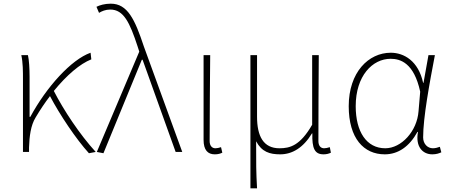

<svg xmlns="http://www.w3.org/2000/svg" viewBox="-20 -827 2446 1045"><path d="M501 0C414 -95 326 -228 273 -332C344 -419 416 -480 477 -504L473 -540C368 -503 233 -354 145 -191H141V-409C141 -453 138 -503 132 -527H96C105 -486 105 -438 105 -396V0H138V-24C140 -85 147 -144 174 -188C199 -230 225 -269 252 -304C305 -203 394 -70 464 7Z M543 7 752 -502H756L936 0H972L763 -574C714 -722 674 -807 583 -807C550 -807 523 -799 505 -790L519 -757C534 -766 554 -775 580 -775C653 -775 686 -705 729 -574L738 -546L507 0Z M1149 13C1167 13 1180 9 1190 4L1183 -26C1170 -22 1162 -20 1152 -20C1135 -20 1121 -33 1121 -59C1121 -217 1123 -368 1124 -527H1088V-66C1088 -10 1111 13 1149 13Z M1343 198H1379C1374 108 1374 66 1374 -58C1405 0 1448 13 1505 13C1570 13 1630 -22 1678 -101H1680C1678 -20 1692 13 1741 13C1758 13 1771 9 1781 4L1775 -26C1761 -22 1754 -20 1744 -20C1726 -20 1713 -33 1713 -59C1713 -217 1714 -368 1715 -527H1679V-148C1613 -34 1558 -20 1501 -20C1414 -20 1379 -85 1379 -192V-527H1343Z M2074 13C2147 13 2208 -29 2252 -109H2255C2240 -29 2280 13 2333 13C2356 13 2371 7 2382 2L2374 -28C2364 -24 2349 -20 2336 -20C2307 -20 2283 -44 2283 -79C2283 -188 2318 -375 2347 -527H2312L2285 -376H2283C2257 -496 2178 -540 2107 -540C1986 -540 1878 -434 1878 -249C1878 -74 1960 13 2074 13ZM2077 -20C1975 -20 1916 -110 1916 -249C1916 -414 2007 -507 2106 -507C2159 -507 2233 -485 2267 -328L2258 -222C2250 -112 2164 -20 2077 -20Z"/></svg>

Font: Noto Sans T Chinese Thin
Style: Regular
Weight: 100
Designer: Ryoko NISHIZUKA (kana & ideographs); Paul D. Hunt (Latin, Greek & Cyrillic); Wenlong ZHANG (bopomofo); Sandoll Communica
Foundry: Adobe Systems Incorporated
Version: Version 1.000;PS 1;hotconv 1.0.78;makeotf.lib2.5.61930